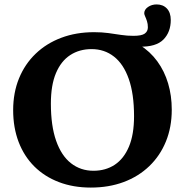

<svg xmlns="http://www.w3.org/2000/svg" viewBox="-20 -835 840 868"><path d="M402.5 -63Q457.5 -63 498.8 -90.2Q540 -117.5 563 -172.2Q586 -227 586 -309.5Q586 -410.5 562.2 -478Q538.5 -545.5 495.2 -579.2Q452 -613 394 -613Q339 -613 297.5 -586Q256 -559 233 -504.5Q210 -450 210 -366.5Q210 -266 233.8 -198.5Q257.5 -131 301 -97Q344.5 -63 402.5 -63ZM405.5 -689.5Q440.5 -689.5 470 -685.5Q499.5 -681.5 527 -677.2Q554.5 -673 583.5 -673Q620.5 -673 634.5 -683.2Q648.5 -693.5 648.5 -711.5Q648.5 -727 644.5 -739.2Q640.5 -751.5 636.2 -760.8Q632 -770 632 -775.5Q632.5 -792 649.2 -803.5Q666 -815 688 -815Q717 -815 734.5 -796.5Q752 -778 752 -744.5Q752 -690 718.8 -656.2Q685.5 -622.5 611 -624V-632Q658.5 -602.5 691 -558Q723.5 -513.5 740 -458Q756.5 -402.5 756.5 -339Q756.5 -260 730 -195.2Q703.5 -130.5 654.8 -83.8Q606 -37 539 -12Q472 13 390.5 13Q311 13 246.2 -11.8Q181.5 -36.5 135.2 -82.5Q89 -128.5 64.2 -193.2Q39.5 -258 39.5 -337Q39.5 -416 66 -480.8Q92.5 -545.5 141.2 -592.2Q190 -639 257 -664.2Q324 -689.5 405.5 -689.5Z"/></svg>

Font: Newsreader 16pt 16pt
Style: Bold
Weight: 700
Version: Version 1.003